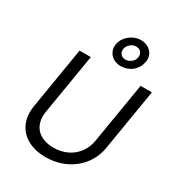

<svg xmlns="http://www.w3.org/2000/svg" viewBox="-230 -1142 1201 1300"><g transform="rotate(30 370.5 -492.0)"><path d="M453.8 -775.6C525.6 -775.6 578.1 -821 590.2 -886.4C601.6 -948.2 554.3 -997.2 489.3 -997.2C424 -997.2 364.3 -947.4 354.4 -886.4C344.5 -825.3 389.9 -775.6 453.8 -775.6ZM462.4 -829.5C429.7 -829.5 408.4 -854 414.1 -886.4C419.4 -915.8 450.3 -943.2 480.8 -943.2C516 -943.2 535.2 -920.1 530.5 -886.4C526.6 -855.5 494 -829.5 462.4 -829.5ZM640.6 -727.3 561.8 -252.8C544.7 -146.3 458.8 -69.6 337.4 -69.6C215.9 -69.6 155.5 -146.3 172.6 -252.8L251.4 -727.3H163.4L83.8 -245.7C58.9 -96.6 152 12.8 323.2 12.8C494.3 12.8 624.3 -96.6 649.1 -245.7L728.7 -727.3Z"/></g></svg>

Font: TID UI
Style: Italic
Weight: 400
Italic angle: -9.39999°
Designer: The TID Project Authors
Foundry: Bakken & Bæck
Version: Version 1.001;hotconv 1.0.109;makeotfexe 2.5.65596